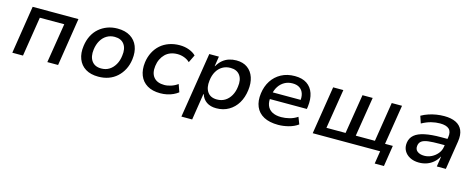

<svg xmlns="http://www.w3.org/2000/svg" viewBox="-34 -1128 4758 1928"><g transform="rotate(15 2345.5 -164.0)"><path d="M54 0 132 -498H608L530 0H418L484 -411H230L165 0Z M949 9Q869 9 816 -23.5Q763 -56 740 -115.5Q717 -175 728 -252Q736 -311 760 -358.5Q784 -406 822 -439Q860 -472 908.5 -490Q957 -508 1014 -508Q1094 -508 1147 -475Q1200 -442 1223 -384Q1246 -326 1236 -248Q1228 -188 1203.5 -141Q1179 -94 1141.5 -60Q1104 -26 1055.5 -8.5Q1007 9 949 9ZM956 -78Q1004 -78 1039.5 -100.5Q1075 -123 1098.5 -163.5Q1122 -204 1128 -257Q1139 -331 1107 -375.5Q1075 -420 1007 -420Q961 -420 924.5 -398Q888 -376 865 -336Q842 -296 835 -243Q825 -168 857 -123Q889 -78 956 -78Z M1592 9Q1511 9 1457 -23.5Q1403 -56 1379.5 -115Q1356 -174 1366 -252Q1374 -310 1398.5 -357.5Q1423 -405 1461 -438.5Q1499 -472 1550 -490Q1601 -508 1660 -508Q1713 -508 1758 -491Q1803 -474 1829 -447L1790 -367Q1765 -391 1731 -403.5Q1697 -416 1662 -416Q1622 -416 1590 -404Q1558 -392 1534.5 -369Q1511 -346 1495.5 -314Q1480 -282 1475 -243Q1465 -167 1501 -124.5Q1537 -82 1611 -82Q1645 -82 1682.5 -94.5Q1720 -107 1749 -129L1777 -50Q1756 -33 1726 -19Q1696 -5 1662 2Q1628 9 1592 9Z M1860 180 1968 -499H2068L2052 -396H2055Q2078 -436 2107.5 -460.5Q2137 -485 2173 -496.5Q2209 -508 2249 -508Q2319 -508 2365 -474.5Q2411 -441 2430.5 -382.5Q2450 -324 2440 -249Q2430 -172 2395.5 -114.5Q2361 -57 2304.5 -24Q2248 9 2175 9Q2114 9 2074 -18.5Q2034 -46 2019 -95H2015L1972 180ZM2159 -78Q2207 -78 2243 -100.5Q2279 -123 2302 -163.5Q2325 -204 2331 -257Q2342 -331 2310 -375.5Q2278 -420 2211 -420Q2164 -420 2127.5 -398.5Q2091 -377 2068 -337Q2045 -297 2039 -243Q2029 -168 2060.5 -123Q2092 -78 2159 -78Z M2819 9Q2728 9 2669 -22.5Q2610 -54 2585 -113Q2560 -172 2571 -252Q2581 -327 2618 -384.5Q2655 -442 2716 -475Q2777 -508 2857 -508Q2934 -508 2982.5 -475.5Q3031 -443 3051 -384Q3071 -325 3061 -246L3057 -220H2651L2662 -292H2992L2971 -270Q2979 -321 2967.5 -356.5Q2956 -392 2927.5 -411.5Q2899 -431 2853 -431Q2807 -431 2770.5 -410.5Q2734 -390 2710.5 -354Q2687 -318 2679 -272L2676 -251Q2666 -194 2681 -154.5Q2696 -115 2733.5 -94.5Q2771 -74 2828 -74Q2869 -74 2913 -85Q2957 -96 2996 -122L3024 -50Q2981 -19 2925.5 -5Q2870 9 2819 9Z M3857 133 3878 0H3177L3256 -498H3362L3296 -88H3495L3561 -498H3667L3601 -88H3800L3865 -498H3972L3906 -85H3987L3953 133Z M4282 9Q4228 9 4188 -12Q4148 -33 4128 -69Q4108 -105 4114 -152Q4121 -203 4158 -234.5Q4195 -266 4264 -280.5Q4333 -295 4434 -295H4515L4505 -227H4433Q4365 -227 4319.5 -221.5Q4274 -216 4250.5 -199.5Q4227 -183 4223 -150Q4218 -112 4244.5 -91.5Q4271 -71 4316 -71Q4356 -71 4392 -89Q4428 -107 4453.5 -138Q4479 -169 4485 -207L4502 -314Q4511 -372 4482 -399Q4453 -426 4387 -426Q4344 -426 4297.5 -414.5Q4251 -403 4200 -375L4175 -449Q4210 -469 4249 -482Q4288 -495 4328.5 -501.5Q4369 -508 4410 -508Q4482 -508 4530 -485Q4578 -462 4598.5 -415.5Q4619 -369 4608 -297L4561 0H4467L4483 -105H4480Q4462 -71 4432.5 -45Q4403 -19 4365 -5Q4327 9 4282 9Z"/></g></svg>

Font: Nunito Sans 7pt SemiBold
Style: Italic
Weight: 600
Italic angle: -9°
Designer: Vernon Adams
Foundry: Vernon Adams
Version: Version 3.101;gftools[0.9.27]